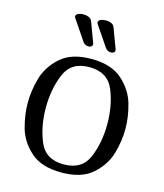

<svg xmlns="http://www.w3.org/2000/svg" viewBox="-136 -1057 988 1158"><g transform="rotate(15 358.0 -478.0)"><path d="M357 0Q232 0 164.5 -60.5Q97 -121 75 -200Q53 -279 53 -354Q53 -429 75 -508Q97 -587 164.5 -648Q232 -709 357 -709Q482 -709 550 -648Q618 -587 640.5 -507.5Q663 -428 663 -354Q663 -279 640.5 -200Q618 -121 550 -60.5Q482 0 357 0ZM357 -658Q244 -658 205 -564Q166 -470 166 -354Q166 -239 205 -145Q244 -51 357 -51Q472 -51 511 -144.5Q550 -238 550 -354Q550 -470 511 -564Q472 -658 357 -658ZM194 -932Q194 -943 207.5 -949.5Q221 -956 242.6 -956Q259.7 -956 274.1 -949.5Q288.5 -943 293.9 -930L340.7 -805Q342.5 -801 342.5 -796Q342.5 -787 335.7 -782Q329 -777 318.2 -777Q308.3 -777 299.3 -781.5Q290.3 -786 284.9 -793L196.7 -923Q194 -926 194 -932ZM334 -932Q334 -943 347.5 -949.5Q361 -956 382.6 -956Q399.7 -956 414.1 -949.5Q428.5 -943 433.9 -930L480.7 -805Q482.5 -801 482.5 -796Q482.5 -787 475.7 -782Q469 -777 458.2 -777Q448.3 -777 439.3 -781.5Q430.3 -786 424.9 -793L336.7 -923Q334 -926 334 -932Z"/></g></svg>

Font: Marmelad for Arash.Academy
Style: Regular
Weight: 400
Designer: Manvel Shmavonyan
Foundry: Cyreal
Version: Version 1.110;Glyphs 3.2 (3202)